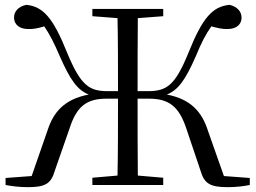

<svg xmlns="http://www.w3.org/2000/svg" viewBox="-20 -765 1057 794"><path d="M206 -57 267 -232C297 -326 338 -357 422 -357H468C468 -239 468 -137 466 -39L362 -30V0H655V-30L550 -39C549 -138 549 -239 549 -357H595C678 -357 720 -326 751 -232L810 -57C825 -5 851 9 921 9C957 9 988 5 1013 0V-29L906 -37L839 -227C815 -301 770 -355 670 -374C717 -393 746 -433 790 -533C813 -589 830 -622 854 -656C880 -649 901 -644 921 -645C960 -645 979 -666 979 -692C979 -717 961 -738 929 -745C860 -738 818 -694 759 -546C704 -411 669 -388 591 -388H549C549 -498 549 -596 550 -690L655 -698V-728H362V-698L466 -690C468 -595 468 -497 468 -388H426C349 -388 314 -411 258 -546C199 -694 157 -738 89 -745C55 -738 38 -717 38 -692C38 -666 58 -645 96 -645C116 -644 138 -648 163 -656C186 -622 203 -589 227 -533C271 -433 300 -393 347 -374C246 -355 201 -301 177 -227L111 -37L3 -29V0C29 5 60 9 96 9C166 9 191 -5 206 -57Z"/></svg>

Font: Noto Serif CJK TC
Style: Regular
Weight: 400
Designer: Ryoko NISHIZUKA 西塚涼子 (kana & ideographs); Frank Grießhammer (Latin, Greek & Cyrillic); Wenlong ZHANG 张文龙 (bopomofo); San
Foundry: Adobe
Version: Version 2.001;hotconv 1.1.0;makeotfexe 2.6.0